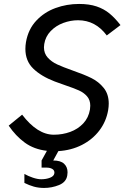

<svg xmlns="http://www.w3.org/2000/svg" viewBox="-20 -755 640 972"><path d="M252.5 -73Q296.5 -73 335.5 -87.2Q374.5 -101.5 401.5 -130.2Q428.5 -159 435.5 -201Q437 -211.5 437 -220Q437 -248.5 420.8 -267.2Q404.5 -286 379.5 -297.2Q354.5 -308.5 310 -323.5Q265 -339.5 257 -342.5Q188 -369 148.2 -407.8Q108.5 -446.5 108.5 -507.5Q108.5 -524 111.5 -542Q123 -607 163.5 -650.2Q204 -693.5 260.8 -714.2Q317.5 -735 380.5 -735Q431.5 -735 468.8 -722.5Q506 -710 534 -687Q562 -664 590 -628L520.5 -575.5Q463.5 -652.5 375 -652.5Q337.5 -652.5 300.2 -638.8Q263 -625 236.5 -597.5Q210 -570 204 -532Q202.5 -523 202.5 -515.5Q202.5 -484.5 221.8 -463.2Q241 -442 269.8 -428.8Q298.5 -415.5 348 -398Q407 -377.5 443.2 -359.5Q479.5 -341.5 505 -310Q530.5 -278.5 530.5 -230.5Q530.5 -215 527.5 -197Q517.5 -139.5 482.8 -94Q448 -48.5 394.5 -21.2Q341 6 275.5 10L249.5 57.5Q287 57.5 304.5 74Q322 90.5 322 117.5Q322 125.5 320.5 133.5Q315 167 278.8 181.8Q242.5 196.5 203 196.5Q175.5 196.5 151.5 189.8Q127.5 183 103.5 171V125.5Q122.5 136.5 146.5 144.5Q170.5 152.5 188.5 152.5Q213.5 152.5 233.2 144.8Q253 137 255 123L255.5 119Q255.5 106.5 244.2 100Q233 93.5 214.5 93.5H190.5V57.5L217.5 8.5Q152 1 105.5 -33Q59 -67 24 -119L92 -174.5Q169.5 -73 252.5 -73Z"/></svg>

Font: JuliaMono
Style: Italic
Weight: 400
Italic angle: -9°
Monospace: yes
Designer: cormullion
Foundry: corm
Version: Version 0.057; ttfautohint (v1.8.4)